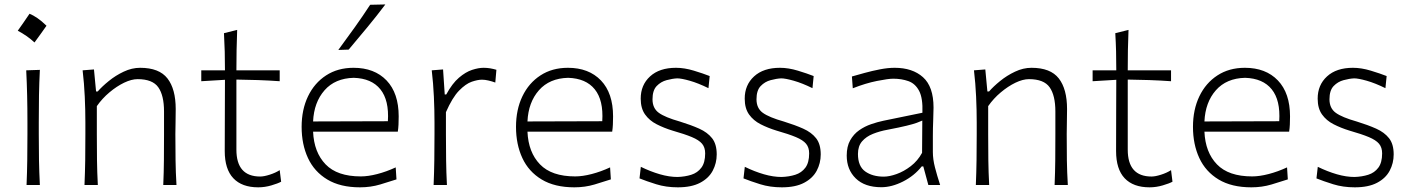

<svg xmlns="http://www.w3.org/2000/svg" viewBox="-20 -820 6251 851"><path d="M110.9 -759.1Q127 -752.6 145.5 -740Q164.1 -727.4 186.1 -705.9Q173.2 -687.6 160 -669.1Q146.9 -650.6 132.9 -631.8Q116.3 -647.4 97.2 -660.5Q78.1 -673.7 58.8 -683.9Q72.2 -702.7 84.8 -720.9Q97.5 -739.2 110.9 -759.1ZM97.7 0Q100.1 -57.1 100.8 -110.1Q101.6 -163.1 101.6 -226.1V-277.3Q101.6 -342.3 100.3 -396.7Q99.1 -451.2 96.2 -508.3L156.7 -510.3Q153.8 -452.6 152.8 -397.7Q151.9 -342.8 151.9 -277.3V-226.1Q151.9 -163.1 152.8 -110.1Q153.8 -57.1 156.7 0Z M354.5 0Q356.9 -57.1 357.7 -110.1Q358.4 -163.1 358.4 -226.1V-277.3Q358.4 -332.5 355.7 -391.6Q353 -450.7 346.2 -508.3L396.5 -512.2L405.8 -414.6H413.1Q432.1 -436.5 462.2 -460.9Q492.2 -485.4 528.3 -502.4Q564.5 -519.5 601.1 -519.5Q685.5 -519.5 722.2 -472.4Q758.8 -425.3 758.8 -336.9Q758.8 -304.2 758.1 -275.9Q757.3 -247.6 757.3 -226.1Q757.3 -163.1 758.1 -110.1Q758.8 -57.1 762.2 0H703.6Q706.1 -57.1 706.5 -109.9Q707 -162.6 707 -224.6V-326.2Q707 -397 681.6 -433.1Q656.2 -469.2 589.8 -469.2Q563 -469.2 530 -453.4Q497.1 -437.5 465.1 -410.6Q433.1 -383.8 409.2 -349.6V-224.6Q409.2 -162.6 409.9 -109.9Q410.6 -57.1 413.6 0Z M1124.5 10.3Q1052.2 10.3 1014.2 -30Q976.1 -70.3 976.1 -150.4Q976.1 -241.7 976.6 -324.5Q977.1 -407.2 977.1 -466.3L872.1 -460V-508.3H977.1Q977.1 -551.8 976.1 -591.1Q975.1 -630.4 972.7 -672.9L1031.2 -687.5Q1029.3 -636.7 1028.6 -597.2Q1027.8 -557.6 1027.8 -508.3H1219.7V-460Q1172.4 -463.4 1123.5 -465.1Q1074.7 -466.8 1027.8 -467.3V-156.7Q1027.8 -37.6 1133.3 -37.6Q1149.9 -37.6 1175.3 -45.7Q1200.7 -53.7 1219.7 -65.9L1226.1 -14.6Q1211.9 -6.8 1182.9 1.7Q1153.8 10.3 1124.5 10.3Z M1575.7 10.3Q1488.3 10.3 1430.7 -24.4Q1373 -59.1 1345 -119.6Q1316.9 -180.2 1316.9 -257.8Q1316.9 -334 1345.2 -393.1Q1373.5 -452.1 1425.3 -485.8Q1477.1 -519.5 1546.9 -519.5Q1639.6 -519.5 1693.4 -463.4Q1747.1 -407.2 1747.1 -304.2Q1747.1 -284.7 1746.3 -268.3Q1745.6 -252 1743.2 -236.3H1367.7Q1371.6 -145 1423.1 -91.6Q1474.6 -38.1 1579.1 -38.1Q1611.8 -38.1 1652.3 -48.6Q1692.9 -59.1 1733.9 -78.1L1737.3 -24.9Q1707.5 -15.1 1665.3 -2.4Q1623 10.3 1575.7 10.3ZM1699.2 -282.7Q1705.1 -375.5 1666 -424.1Q1627 -472.7 1547.9 -475.1Q1465.3 -473.1 1418.5 -419.9Q1371.6 -366.7 1367.7 -281.7ZM1479.5 -598.6Q1516.6 -648.9 1552.2 -698.7Q1587.9 -748.5 1620.6 -798.8L1688 -800.3Q1649.4 -749 1608.4 -699.5Q1567.4 -649.9 1525.4 -600.1Z M1901.9 0Q1904.3 -57.1 1905 -110.1Q1905.8 -163.1 1905.8 -226.1V-277.3Q1905.8 -332.5 1903.1 -391.6Q1900.4 -450.7 1893.6 -508.3L1943.8 -512.2L1951.2 -401.4H1958Q1984.4 -450.2 2014.2 -475.6Q2043.9 -501 2072.5 -510.3Q2101.1 -519.5 2123 -519.5Q2138.7 -519.5 2152.8 -517.1Q2167 -514.6 2180.2 -510.7L2175.3 -454.1Q2160.6 -459.5 2145 -463.1Q2129.4 -466.8 2116.2 -466.8Q2097.7 -466.8 2071 -457.8Q2044.4 -448.7 2014.6 -418.2Q1984.9 -387.7 1956.5 -322.8V-224.6Q1956.5 -162.6 1957.3 -109.9Q1958 -57.1 1960.9 0Z M2525.9 10.3Q2438.5 10.3 2380.9 -24.4Q2323.2 -59.1 2295.2 -119.6Q2267.1 -180.2 2267.1 -257.8Q2267.1 -334 2295.4 -393.1Q2323.7 -452.1 2375.5 -485.8Q2427.2 -519.5 2497.1 -519.5Q2589.8 -519.5 2643.6 -463.4Q2697.3 -407.2 2697.3 -304.2Q2697.3 -284.7 2696.5 -268.3Q2695.8 -252 2693.4 -236.3H2317.9Q2321.8 -145 2373.3 -91.6Q2424.8 -38.1 2529.3 -38.1Q2562 -38.1 2602.5 -48.6Q2643.1 -59.1 2684.1 -78.1L2687.5 -24.9Q2657.7 -15.1 2615.5 -2.4Q2573.2 10.3 2525.9 10.3ZM2649.4 -282.7Q2655.3 -375.5 2616.2 -424.1Q2577.1 -472.7 2498 -475.1Q2415.5 -473.1 2368.7 -419.9Q2321.8 -366.7 2317.9 -281.7Z M2984.4 10.3Q2932.1 10.3 2888.4 -3.4Q2844.7 -17.1 2814.5 -29.3L2820.3 -80.6Q2863.3 -59.6 2904.8 -47.6Q2946.3 -35.6 2982.9 -35.6Q3016.1 -36.6 3043.9 -45.4Q3071.8 -54.2 3088.6 -76.7Q3105.5 -99.1 3105.5 -140.1Q3105.5 -166.5 3091.8 -182.9Q3078.1 -199.2 3046.6 -212.4Q3015.1 -225.6 2960.4 -241.2Q2922.4 -252.9 2890.4 -269.3Q2858.4 -285.6 2839.1 -312.7Q2819.8 -339.8 2819.8 -382.8Q2819.8 -443.4 2861.3 -481.4Q2902.8 -519.5 2976.1 -519.5Q3013.7 -519.5 3055.4 -506.8Q3097.2 -494.1 3125.5 -482.9L3120.1 -429.2Q3074.2 -451.7 3037.1 -462.2Q3000 -472.7 2981.4 -472.7Q2960.4 -471.7 2934.8 -464.8Q2909.2 -458 2890.6 -438.7Q2872.1 -419.4 2872.1 -379.9Q2872.1 -340.3 2899.9 -320.1Q2927.7 -299.8 2993.7 -281.2Q3042.5 -266.1 3079.1 -249.8Q3115.7 -233.4 3136.2 -207.3Q3156.7 -181.2 3156.7 -135.7Q3156.7 -96.7 3138.9 -63.2Q3121.1 -29.8 3083 -9.8Q3044.9 10.3 2984.4 10.3Z M3445.3 10.3Q3393.1 10.3 3349.4 -3.4Q3305.7 -17.1 3275.4 -29.3L3281.2 -80.6Q3324.2 -59.6 3365.7 -47.6Q3407.2 -35.6 3443.8 -35.6Q3477.1 -36.6 3504.9 -45.4Q3532.7 -54.2 3549.6 -76.7Q3566.4 -99.1 3566.4 -140.1Q3566.4 -166.5 3552.7 -182.9Q3539.1 -199.2 3507.6 -212.4Q3476.1 -225.6 3421.4 -241.2Q3383.3 -252.9 3351.3 -269.3Q3319.3 -285.6 3300 -312.7Q3280.8 -339.8 3280.8 -382.8Q3280.8 -443.4 3322.3 -481.4Q3363.8 -519.5 3437 -519.5Q3474.6 -519.5 3516.4 -506.8Q3558.1 -494.1 3586.4 -482.9L3581.1 -429.2Q3535.2 -451.7 3498 -462.2Q3460.9 -472.7 3442.4 -472.7Q3421.4 -471.7 3395.8 -464.8Q3370.1 -458 3351.6 -438.7Q3333 -419.4 3333 -379.9Q3333 -340.3 3360.8 -320.1Q3388.7 -299.8 3454.6 -281.2Q3503.4 -266.1 3540 -249.8Q3576.7 -233.4 3597.2 -207.3Q3617.7 -181.2 3617.7 -135.7Q3617.7 -96.7 3599.9 -63.2Q3582 -29.8 3543.9 -9.8Q3505.9 10.3 3445.3 10.3Z M3886.2 9.8Q3813 9.8 3772.9 -29.3Q3732.9 -68.4 3732.9 -130.4Q3732.9 -170.9 3748.3 -198.2Q3763.7 -225.6 3788.1 -242.7Q3812.5 -259.8 3840.8 -269.5Q3869.1 -279.3 3895 -284.7L4068.4 -320.3Q4070.8 -385.3 4053.7 -417.5Q4036.6 -449.7 4006.3 -460.4Q3976.1 -471.2 3939 -471.2Q3917 -471.2 3866.9 -461.2Q3816.9 -451.2 3759.8 -428.7L3755.9 -481Q3779.3 -487.8 3812.3 -496.8Q3845.2 -505.9 3880.4 -512.7Q3915.5 -519.5 3945.3 -519.5Q4024.4 -519.5 4071 -477.8Q4117.7 -436 4117.7 -343.3Q4117.7 -320.8 4116.2 -286.1Q4114.7 -251.5 4114.7 -216.8V-146Q4114.7 -114.3 4124 -78.1Q4133.3 -42 4147 0H4094.7L4072.3 -82.5H4065.4Q4032.7 -41 3982.7 -15.6Q3932.6 9.8 3886.2 9.8ZM3897 -37.1Q3921.9 -37.1 3954.1 -48.6Q3986.3 -60.1 4016.8 -83.5Q4047.4 -106.9 4066.9 -142.6L4067.9 -285.6Q4058.6 -281.2 4043.2 -275.6Q4027.8 -270 3998 -262.7Q3968.3 -255.4 3914.6 -245.1Q3879.4 -238.8 3849.4 -226.8Q3819.3 -214.8 3801 -193.6Q3782.7 -172.4 3782.7 -137.7Q3782.7 -83 3814.9 -60.1Q3847.2 -37.1 3897 -37.1Z M4305.2 0Q4307.6 -57.1 4308.3 -110.1Q4309.1 -163.1 4309.1 -226.1V-277.3Q4309.1 -332.5 4306.4 -391.6Q4303.7 -450.7 4296.9 -508.3L4347.2 -512.2L4356.4 -414.6H4363.8Q4382.8 -436.5 4412.8 -460.9Q4442.9 -485.4 4479 -502.4Q4515.1 -519.5 4551.8 -519.5Q4636.2 -519.5 4672.9 -472.4Q4709.5 -425.3 4709.5 -336.9Q4709.5 -304.2 4708.7 -275.9Q4708 -247.6 4708 -226.1Q4708 -163.1 4708.7 -110.1Q4709.5 -57.1 4712.9 0H4654.3Q4656.7 -57.1 4657.2 -109.9Q4657.7 -162.6 4657.7 -224.6V-326.2Q4657.7 -397 4632.3 -433.1Q4606.9 -469.2 4540.5 -469.2Q4513.7 -469.2 4480.7 -453.4Q4447.8 -437.5 4415.8 -410.6Q4383.8 -383.8 4359.9 -349.6V-224.6Q4359.9 -162.6 4360.6 -109.9Q4361.3 -57.1 4364.3 0Z M5075.2 10.3Q5002.9 10.3 4964.8 -30Q4926.8 -70.3 4926.8 -150.4Q4926.8 -241.7 4927.2 -324.5Q4927.7 -407.2 4927.7 -466.3L4822.8 -460V-508.3H4927.7Q4927.7 -551.8 4926.8 -591.1Q4925.8 -630.4 4923.3 -672.9L4981.9 -687.5Q4980 -636.7 4979.2 -597.2Q4978.5 -557.6 4978.5 -508.3H5170.4V-460Q5123 -463.4 5074.2 -465.1Q5025.4 -466.8 4978.5 -467.3V-156.7Q4978.5 -37.6 5084 -37.6Q5100.6 -37.6 5126 -45.7Q5151.4 -53.7 5170.4 -65.9L5176.8 -14.6Q5162.6 -6.8 5133.5 1.7Q5104.5 10.3 5075.2 10.3Z M5526.4 10.3Q5439 10.3 5381.3 -24.4Q5323.7 -59.1 5295.7 -119.6Q5267.6 -180.2 5267.6 -257.8Q5267.6 -334 5295.9 -393.1Q5324.2 -452.1 5376 -485.8Q5427.7 -519.5 5497.6 -519.5Q5590.3 -519.5 5644 -463.4Q5697.8 -407.2 5697.8 -304.2Q5697.8 -284.7 5697 -268.3Q5696.3 -252 5693.8 -236.3H5318.4Q5322.3 -145 5373.8 -91.6Q5425.3 -38.1 5529.8 -38.1Q5562.5 -38.1 5603 -48.6Q5643.6 -59.1 5684.6 -78.1L5688 -24.9Q5658.2 -15.1 5616 -2.4Q5573.7 10.3 5526.4 10.3ZM5649.9 -282.7Q5655.8 -375.5 5616.7 -424.1Q5577.6 -472.7 5498.5 -475.1Q5416 -473.1 5369.1 -419.9Q5322.3 -366.7 5318.4 -281.7Z M5984.9 10.3Q5932.6 10.3 5888.9 -3.4Q5845.2 -17.1 5814.9 -29.3L5820.8 -80.6Q5863.8 -59.6 5905.3 -47.6Q5946.8 -35.6 5983.4 -35.6Q6016.6 -36.6 6044.4 -45.4Q6072.3 -54.2 6089.1 -76.7Q6106 -99.1 6106 -140.1Q6106 -166.5 6092.3 -182.9Q6078.6 -199.2 6047.1 -212.4Q6015.6 -225.6 5960.9 -241.2Q5922.9 -252.9 5890.9 -269.3Q5858.9 -285.6 5839.6 -312.7Q5820.3 -339.8 5820.3 -382.8Q5820.3 -443.4 5861.8 -481.4Q5903.3 -519.5 5976.6 -519.5Q6014.2 -519.5 6055.9 -506.8Q6097.7 -494.1 6126 -482.9L6120.6 -429.2Q6074.7 -451.7 6037.6 -462.2Q6000.5 -472.7 5981.9 -472.7Q5960.9 -471.7 5935.3 -464.8Q5909.7 -458 5891.1 -438.7Q5872.6 -419.4 5872.6 -379.9Q5872.6 -340.3 5900.4 -320.1Q5928.2 -299.8 5994.1 -281.2Q6043 -266.1 6079.6 -249.8Q6116.2 -233.4 6136.7 -207.3Q6157.2 -181.2 6157.2 -135.7Q6157.2 -96.7 6139.4 -63.2Q6121.6 -29.8 6083.5 -9.8Q6045.4 10.3 5984.9 10.3Z"/></svg>

Font: Pinar DS1 Light
Style: Regular
Weight: 300
Designer: Amin Abedi
Version: Version 3.000